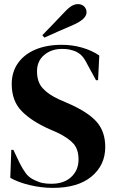

<svg xmlns="http://www.w3.org/2000/svg" viewBox="-20 -896 561 934"><path d="M237 18Q182 18 125 4.5Q68 -9 30 -31L35 -167H45L76 -102Q90 -74 106 -52.5Q122 -31 150 -19Q170 -9 188.5 -5.5Q207 -2 230 -2Q291 -2 326.5 -35Q362 -68 362 -120Q362 -169 338 -196.5Q314 -224 261 -250L220 -268Q134 -306 85.5 -355.5Q37 -405 37 -487Q37 -546 67.5 -589Q98 -632 152.5 -655Q207 -678 280 -678Q333 -678 380.5 -664Q428 -650 463 -626L457 -506H447L406 -581Q389 -616 372 -630.5Q355 -645 333 -651Q320 -655 309 -656.5Q298 -658 281 -658Q230 -658 195 -628.5Q160 -599 160 -549Q160 -498 187 -467.5Q214 -437 266 -413L312 -393Q408 -351 450 -303.5Q492 -256 492 -181Q492 -93 425.5 -37.5Q359 18 237 18ZM186 -725Q212 -751 238 -778.5Q264 -806 288 -831Q313 -858 328.5 -867Q344 -876 359 -876Q378 -876 389.5 -864.5Q401 -853 401 -836Q401 -804 339 -776Q302 -760 267.5 -745Q233 -730 196 -713Z"/></svg>

Font: DeepMind Serif Display
Style: Regular
Weight: 400
Designer: Frank Grießhammer / Modifications: Colophon Foundry
Foundry: Colophon Foundry
Version: Version 5.003; ttfautohint (v1.8.2)